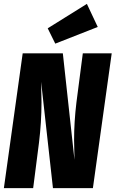

<svg xmlns="http://www.w3.org/2000/svg" viewBox="-20 -970 596 990"><path d="M459 0H253L192 -548Q194 -480 194 -444Q194 -339 181 -234L151 0H0L97 -695H304L364 -146Q362 -220 362 -249Q362 -341 374 -441L407 -695H556ZM428 -950 484 -831 265 -745 226 -824Z"/></svg>

Font: Fira Sans Extra Condensed ExtraBold
Style: Italic
Weight: 800
Width: 3
Italic angle: -8°
Designer: Carrois Corporate & Edenspiekermann AG
Foundry: Carrois Corporate GbR & Edenspiekermann AG
Version: Version 4.203